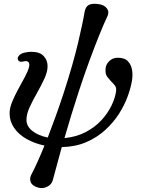

<svg xmlns="http://www.w3.org/2000/svg" viewBox="-20 -752 740 1001"><path d="M179 226Q148 217 140.5 198.5Q133 180 142 161Q156 135 173.5 96.5Q191 58 212 7Q160 -4 118.5 -27.5Q77 -51 53.5 -85.5Q30 -120 30 -161Q30 -189 43.5 -221.5Q57 -254 75 -287Q93 -320 109 -349.5Q125 -379 131 -401Q136 -421 128 -428.5Q120 -436 104 -432Q83 -426 75.5 -437Q68 -448 78 -461Q88 -473 107.5 -477.5Q127 -482 143 -482Q187 -482 207.5 -460Q228 -438 228 -407Q228 -378 211.5 -342Q195 -306 173 -267.5Q151 -229 134.5 -193Q118 -157 118 -127Q118 -94 148.5 -69.5Q179 -45 229 -35Q248 -85 269 -142.5Q290 -200 312 -267Q362 -422 387.5 -530.5Q413 -639 421 -690Q426 -717 442.5 -726Q459 -735 491 -731Q524 -727 537.5 -708Q551 -689 540 -667Q524 -634 499 -572.5Q474 -511 445.5 -433.5Q417 -356 390 -273Q371 -215 352 -153Q333 -91 316 -32Q378 -38 426 -63Q474 -88 507.5 -124Q541 -160 560.5 -200Q580 -240 585 -275Q588 -294 579.5 -305.5Q571 -317 560 -327Q550 -338 540 -350.5Q530 -363 530 -385Q529 -413 548 -432Q567 -451 594 -451Q630 -451 647.5 -432Q665 -413 669 -384.5Q673 -356 667 -326Q661 -291 644.5 -246.5Q628 -202 599.5 -157.5Q571 -113 529 -74.5Q487 -36 431 -11.5Q375 13 302 15Q285 77 272.5 123.5Q260 170 255 188Q249 210 226 221.5Q203 233 179 226Z"/></svg>

Font: Zen Old Mincho Medium
Style: Regular
Weight: 500
Designer: Yoshimichi Ohira
Foundry: Positype
Version: Version 1.500